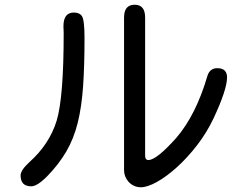

<svg xmlns="http://www.w3.org/2000/svg" viewBox="-20 -799 1040 811"><path d="M575 -8Q545 -8 523 -31Q504 -53 504 -80V-725Q504 -779 549 -779Q593 -779 593 -725V-142Q593 -123 607 -123Q641 -123 725 -217Q808 -314 856 -478Q866 -511 898 -511Q939 -511 939 -472Q939 -421 882 -299Q853 -238 812 -185Q771 -132 726.5 -92Q682 -52 642 -30Q602 -8 575 -8ZM112 -12Q67 -12 67 -58Q67 -80 104 -114Q188 -189 219 -288Q249 -386 249 -659L248 -688Q248 -746 292 -746Q316 -746 326 -731Q337 -715 337 -638Q337 -522 331 -435Q325 -348 308.5 -281Q292 -214 260 -159Q228 -104 176 -51Q136 -12 112 -12Z"/></svg>

Font: Huninn
Style: Regular
Weight: 400
Designer: justfont
Foundry: justfont
Version: Version 1.003